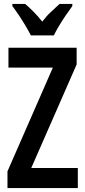

<svg xmlns="http://www.w3.org/2000/svg" viewBox="-20 -957 432 977"><path d="M376 0H18V-85L249 -613H23V-714H370V-629L139 -102H376ZM137 -777Q127 -797 111 -824Q95 -851 77 -878Q59 -905 43 -926V-937H108Q126 -922 150 -898Q174 -874 195 -847Q218 -877 239.5 -896.5Q261 -916 283 -937H348V-926Q333 -906 315 -879.5Q297 -853 280.5 -825.5Q264 -798 254 -777Z"/></svg>

Font: Noto Sans Kannada ExtraCondensed SemiBold
Style: Regular
Weight: 600
Width: 2
Designer: Jelle Bosma - Monotype Design Team
Foundry: Monotype Imaging Inc.
Version: Version 2.005; ttfautohint (v1.8.4.7-5d5b)